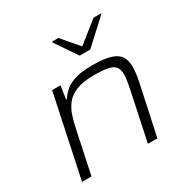

<svg xmlns="http://www.w3.org/2000/svg" viewBox="-165 -887 1020 1037"><g transform="rotate(-30 344.5 -368.5)"><path d="M55 0 163 -510H215L203 -428H208Q224 -454 248 -474Q272 -494 312.5 -506Q353 -518 417 -518Q489 -518 529.5 -505.5Q570 -493 586.5 -467.5Q603 -442 603 -401Q603 -384 600 -360Q597 -336 592 -312L525 0H466L530 -304Q535 -327 538.5 -349.5Q542 -372 542 -387Q542 -422 528 -438.5Q514 -455 482.5 -461Q451 -467 398 -467Q329 -467 287.5 -450Q246 -433 223.5 -404Q201 -375 189.5 -339Q178 -303 170 -265L114 0ZM385 -597 293 -732 295 -737H333L422 -633L552 -737H600L598 -732L451 -597Z"/></g></svg>

Font: Saira Expanded Light
Style: Italic
Weight: 300
Width: 7
Italic angle: -12°
Designer: Hector Gatti with collaboration of the Omnibus-Type team
Foundry: Omnibus-Type
Version: Version 1.101